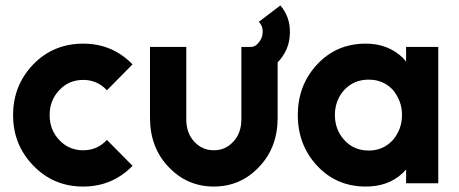

<svg xmlns="http://www.w3.org/2000/svg" viewBox="-20 -672 1682 704"><path d="M285 -512Q176 -512 102 -436Q28 -359 28 -250Q28 -141 102 -65Q176 12 285 12Q392 12 466 -64L372 -159Q337 -121 285 -121Q232 -121 197 -159Q162 -196 162 -250Q162 -304 197 -341Q232 -379 285 -379Q337 -379 372 -341L466 -436Q392 -512 285 -512Z M899 -499 908 -401Q933 -403 955 -413Q977 -423 996 -441Q1043 -489 1043 -553Q1044 -610 1008 -652L929 -592Q945 -575 943 -552Q942 -529 925 -512Q920 -506 913.5 -503Q907 -500 899 -499ZM530 -500V-240Q530 -131 598 -60Q666 12 764 12Q862 12 930 -60Q998 -131 998 -240V-500H865V-235Q865 -209 857.5 -188.5Q850 -168 836 -153Q821 -137 803.5 -129Q786 -121 764 -121Q721 -121 692 -153Q663 -184 663 -235V-500Z M1469 -500V-446Q1466 -450 1463 -453.5Q1460 -457 1457 -460Q1403 -512 1321 -512Q1214 -512 1143 -436Q1072 -360 1072 -250Q1072 -140 1143 -64Q1214 12 1321 12Q1404 12 1456 -37Q1460 -40 1462.5 -43.5Q1465 -47 1469 -50V0H1587V-500ZM1332 -380Q1385 -380 1420 -343Q1436 -324 1445 -301Q1454 -278 1454 -250Q1454 -223 1445 -199.5Q1436 -176 1420 -158Q1385 -120 1332 -120Q1278 -120 1243 -158Q1208 -196 1208 -250Q1208 -305 1243 -343Q1278 -380 1332 -380Z"/></svg>

Font: Unageo
Style: Bold
Weight: 700
Designer: Richard Sepsi
Foundry: Richard Sepsi
Version: Version 2.000